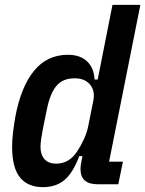

<svg xmlns="http://www.w3.org/2000/svg" viewBox="-20 -760 599 792"><path d="M382 0Q312 0 312 -63Q312 -76 316 -95L320 -116H307Q281 -47 246 -17.5Q211 12 157 12Q95 12 62.5 -28Q30 -68 30 -154Q30 -184 34 -216Q38 -248 43 -277Q66 -401 120 -467.5Q174 -534 260 -534Q311 -534 339.5 -506.5Q368 -479 370 -432H383L444 -740H559L430 -93H487L468 0ZM212 -85Q265 -85 298 -135Q314 -159 326.5 -186.5Q339 -214 344 -240L365 -345Q373 -385 351.5 -411Q330 -437 288 -437Q239 -437 213 -406Q187 -375 174 -312L157 -229Q153 -209 150 -188Q147 -167 147 -155Q147 -122 163.5 -103.5Q180 -85 212 -85Z"/></svg>

Font: IBM Plex Sans Condensed SemiBold
Style: Italic
Weight: 600
Width: 3
Italic angle: -11°
Designer: Mike Abbink, Paul van der Laan, Pieter van Rosmalen
Foundry: Bold Monday
Version: Version 1.3